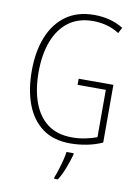

<svg xmlns="http://www.w3.org/2000/svg" viewBox="-101 -791 786 1078"><g transform="rotate(10 292.0 -251.5)"><path d="M323 -356H521V-27Q479 -8 432 1Q385 10 339 10Q243 10 180.5 -36Q118 -82 87 -164Q56 -246 56 -355Q56 -464 89 -547Q122 -630 187 -677Q252 -724 348 -724Q392 -724 433 -714Q474 -704 514 -680L497 -647Q459 -671 421.5 -680Q384 -689 348 -689Q264 -689 208 -647Q152 -605 123.5 -529.5Q95 -454 95 -355Q95 -254 122.5 -180Q150 -106 204.5 -65.5Q259 -25 343 -25Q382 -25 418.5 -32.5Q455 -40 484 -51V-321H323ZM368 70Q358 105 342.5 146.5Q327 188 306 221H285V212Q292 195 301 167Q310 139 317.5 110Q325 81 327 61H368Z"/></g></svg>

Font: Noto Sans Khmer UI Condensed ExtraLight
Style: Regular
Weight: 200
Width: 3
Designer: Danh Hong and the Monotype Design Team
Foundry: Monotype Imaging Inc.
Version: Version 2.002; ttfautohint (v1.8.4.7-5d5b)